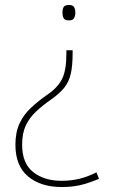

<svg xmlns="http://www.w3.org/2000/svg" viewBox="-20 -560 453 772"><path d="M272 -346Q272 -297 265 -265Q258 -233 240 -209.5Q222 -186 187 -161Q151 -136 124.5 -111Q98 -86 83.5 -55Q69 -24 69 22Q69 97 113.5 132Q158 167 228 167Q265 167 298.5 159Q332 151 368 133L378 159Q335 177 302 184.5Q269 192 228 192Q144 192 93 149.5Q42 107 42 22Q42 -28 58.5 -63.5Q75 -99 105 -127Q135 -155 174 -182Q213 -209 230 -243.5Q247 -278 247 -346V-358H272ZM283 -509Q283 -497 278 -487.5Q273 -478 258 -478Q240 -478 235.5 -487.5Q231 -497 231 -509Q231 -522 235.5 -531Q240 -540 258 -540Q273 -540 278 -531Q283 -522 283 -509Z"/></svg>

Font: Noto Sans Devanagari Thin
Style: Regular
Weight: 100
Designer: Jelle Bosma - Monotype Design Team
Foundry: Monotype Imaging Inc.
Version: Version 2.004; ttfautohint (v1.8.4.7-5d5b)